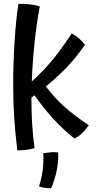

<svg xmlns="http://www.w3.org/2000/svg" viewBox="-20 -764 518 1033"><path d="M149 -231Q149 -160 153 -95.5Q157 -31 166 33Q145 39 121.5 42Q98 45 73 45Q60 -66 55.5 -144Q51 -222 51 -308Q51 -424 58.5 -542Q66 -660 79 -743Q104 -745 138.5 -741Q173 -737 194 -729Q177 -640 166 -534.5Q155 -429 151 -326Q209 -378 257 -435Q305 -492 366 -584Q385 -574 404.5 -557.5Q424 -541 437 -523Q392 -458 344 -407Q296 -356 227 -299Q271 -240 323.5 -192.5Q376 -145 458 -90Q433 -57 416 -42Q399 -27 380 -19Q318 -69 269.5 -121.5Q221 -174 166 -251Q163 -249 157.5 -245Q152 -241 149 -239Q149 -237 149 -235Q149 -233 149 -231ZM213 60Q242 56 258.5 55Q275 54 293 56Q295 103 285.5 151.5Q276 200 255 249Q235 249 219.5 246.5Q204 244 190 239Q205 190 210 148.5Q215 107 213 60Z"/></svg>

Font: Atma Medium
Style: Regular
Weight: 500
Designer: Gregori Vincens, Jeremie Hornus, Riccardo Olocco, Yoann Minet.
Foundry: black foundry
Version: Version 1.101;PS 1.100;hotconv 1.0.86;makeotf.lib2.5.63406